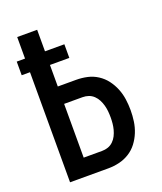

<svg xmlns="http://www.w3.org/2000/svg" viewBox="-136 -824 772 913"><g transform="rotate(-20 250.0 -367.5)"><path d="M60 0V-557H18V-626H60V-735H161V-626H259V-557H161V-448H254Q282 -448 309.5 -442Q337 -436 361 -420.5Q385 -405 402 -382.5Q419 -360 429.5 -334Q440 -308 444 -280Q448 -252 448 -224Q448 -196 444 -168Q440 -140 429.5 -114Q419 -88 402 -65.5Q385 -43 361 -28Q337 -13 309.5 -6.5Q282 0 254 0ZM254 -88Q270 -88 284.5 -93Q299 -98 310.5 -109Q322 -120 329 -134Q336 -148 340 -163Q344 -178 345.5 -193.5Q347 -209 347 -224Q347 -240 345.5 -255.5Q344 -271 340 -285.5Q336 -300 329 -314Q322 -328 310.5 -339Q299 -350 284.5 -355Q270 -360 254 -360H161V-88Z"/></g></svg>

Font: Iosevka Term Semibold
Style: Regular
Weight: 600
Monospace: yes
Designer: Belleve Invis
Foundry: Belleve Invis
Version: Version 31.4.0